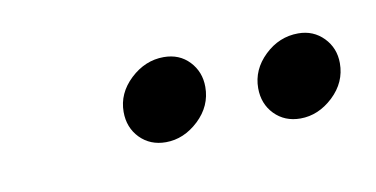

<svg xmlns="http://www.w3.org/2000/svg" viewBox="-27 -720 319 163"><g transform="rotate(-10 132.0 -638.0)"><path d="M107.5 -603Q94 -603 85.2 -612Q76.5 -621 76.5 -634.5Q76.5 -650.5 89.2 -662.5Q102 -674.5 118 -674.5Q131.5 -674.5 140 -665.5Q148.5 -656.5 148.5 -643.5Q148.5 -627 135.8 -615Q123 -603 107.5 -603ZM223.5 -603Q210 -603 201.2 -612Q192.5 -621 192.5 -634.5Q192.5 -650.5 205 -662.5Q217.5 -674.5 234 -674.5Q247 -674.5 255.8 -665.5Q264.5 -656.5 264.5 -643.5Q264.5 -627 251.8 -615Q239 -603 223.5 -603Z"/></g></svg>

Font: Anybody UltraCondensed Regular
Style: Bold Italic
Weight: 700
Width: 1
Italic angle: -10°
Designer: Tyler Finck
Foundry: Etcetera Type Company
Version: Version 1.010; ttfautohint (v1.8.3) -l 8 -r 50 -G 200 -x 14 